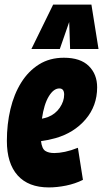

<svg xmlns="http://www.w3.org/2000/svg" viewBox="-20 -808 450 838"><path d="M342 -23Q308 -6 268.5 2Q229 10 193 10Q104 10 57 -42.5Q10 -95 10 -193Q10 -266 25.5 -331.5Q41 -397 72.5 -447.5Q104 -498 150.5 -527Q197 -556 259 -556Q331 -556 367.5 -520Q404 -484 404 -427Q404 -346 353.5 -287Q303 -228 222 -205Q190 -196 159 -192Q163 -159 177.5 -149.5Q192 -140 217 -140Q238 -140 264 -145.5Q290 -151 320 -163ZM239 -422Q214 -422 193 -387.5Q172 -353 163 -290Q178 -293 189 -297Q222 -310 241 -338Q260 -366 260 -395Q260 -422 239 -422ZM117 -594 212 -788H379L410 -594H286L282 -712L241 -594Z"/></svg>

Font: Georama Condensed ExtraBold
Style: Italic
Weight: 800
Width: 3
Italic angle: -9°
Designer: Jean-Baptiste Levee
Foundry: Production Type
Version: Version 1.000